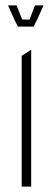

<svg xmlns="http://www.w3.org/2000/svg" viewBox="-20 -688 190 708"><path d="M46 -590 33 -616H117L104 -590ZM60 0V-482L94 -504H95V0ZM33 -616 10 -667V-668H41L62 -616ZM89 -616 109 -668H140V-667L117 -616Z"/></svg>

Font: Foldit ExtraLight
Style: Regular
Weight: 250
Version: Version 1.003